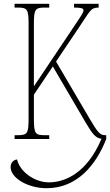

<svg xmlns="http://www.w3.org/2000/svg" viewBox="-20 -734 581 1014"><path d="M57 0H240V-20H215C164 -20 159 -31 159 -112V-234L259 -383L431 -89C470 -23 486 -5 516 -1C437 186 318 229 238 229C164 229 86 175 70 108C43 112 36 134 36 148C36 206 127 260 226 260C387 260 488 137 541 0V-20H536C507 -20 495 -37 454 -106L276 -409L397 -589C456 -676 458 -694 501 -694V-714H371V-694C408 -694 421 -690 421 -680C421 -667 408 -650 366 -587L159 -278V-607C159 -683 165 -694 215 -694H240V-714H57V-694H75C125 -694 131 -683 131 -607V-108C131 -31 125 -20 75 -20H57Z"/></svg>

Font: Noto Serif ExtraCondensed Thin
Style: Regular
Weight: 100
Width: 2
Designer: Monotype Design Team
Foundry: Monotype Imaging Inc.
Version: Version 2.013